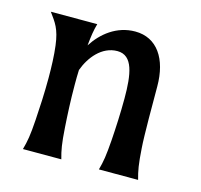

<svg xmlns="http://www.w3.org/2000/svg" viewBox="-80 -590 709 677"><g transform="rotate(15 274.5 -251.5)"><path d="M197.8 -493.2H28.3C51.8 -460.9 67.9 -441.4 75.2 -382.3C79.6 -347.7 81.1 -306.6 81.1 -265.1C81.1 -210 78.1 -154.3 75.2 -111.3C71.3 -52.7 67.4 -31.7 58.6 0H198.7C189.9 -31.7 186 -52.7 182.1 -111.3C179.2 -154.3 176.3 -210 176.3 -265.1C176.3 -283.7 176.3 -302.7 177.2 -320.3C194.8 -369.1 234.4 -419.9 291.5 -419.9C348.6 -419.9 358.4 -352.5 358.4 -265.1C358.4 -210 355.5 -154.3 352.5 -111.3C348.1 -52.7 344.7 -31.7 335.9 0H479C470.2 -31.7 466.3 -52.7 462.4 -111.3C459 -154.3 459 -280.8 459 -335.4C459 -436.5 414.1 -502.9 334.5 -502.9C266.6 -502.9 215.3 -460.9 184.1 -412.1C188 -449.2 190.4 -466.8 197.8 -493.2Z"/></g></svg>

Font: Amarante
Style: Regular
Weight: 400
Designer: Karolina Lach
Foundry: Sorkin Type Co.
Version: Version 1.001